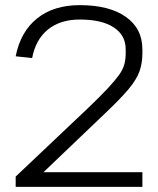

<svg xmlns="http://www.w3.org/2000/svg" viewBox="-20 -727 615 747"><path d="M41 -40 323 -307Q370 -352 398.5 -382.5Q427 -413 442.5 -434.5Q458 -456 463.5 -476Q469 -496 469 -519V-535Q469 -590 422.5 -620.5Q376 -651 290 -651Q215 -651 167 -612.5Q119 -574 105 -501L41 -508Q60 -604 124.5 -655.5Q189 -707 290 -707Q405 -707 469.5 -661.5Q534 -616 534 -535V-520Q534 -481 522.5 -449Q511 -417 480 -380Q449 -343 391 -288L102 -12L83 -57H534V0H41Z"/></svg>

Font: Pathway Extreme 8pt Thin 12pt ExtraLight
Style: Regular
Weight: 250
Version: Version 1.001;gftools[0.9.26]